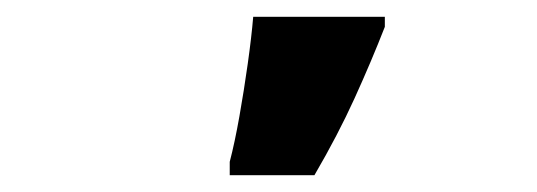

<svg xmlns="http://www.w3.org/2000/svg" viewBox="-20 -815 640 229"><path d="M254 -622Q260 -645 265.5 -676Q271 -707 275.5 -739Q280 -771 282 -795H439V-783Q423 -742 403 -698Q383 -654 355 -606H254Z"/></svg>

Font: Noto Sans Mono Black
Style: Regular
Weight: 900
Designer: Monotype Design Team
Foundry: Monotype Imaging Inc.
Version: Version 2.014